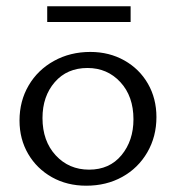

<svg xmlns="http://www.w3.org/2000/svg" viewBox="-20 -585 559 610"><path d="M42 -202Q42 -264 71 -313.5Q100 -363 151.5 -391.5Q203 -420 267 -420Q327 -420 375 -393Q423 -366 450 -319Q477 -272 477 -213Q477 -151 448 -101Q419 -51 368.5 -23Q318 5 254 5Q193 5 145 -22Q97 -49 69.5 -96Q42 -143 42 -202ZM404 -206Q404 -279 362.5 -324Q321 -369 258 -369Q193 -369 154 -324Q115 -279 115 -210Q115 -137 157 -91.5Q199 -46 263 -46Q328 -46 366 -92Q404 -138 404 -206ZM130 -565H395V-515H130Z"/></svg>

Font: Ysabeau
Style: Regular
Weight: 400
Designer: Christian Thalmann (Catharsis Fonts)
Version: Version 0.003